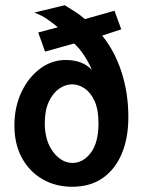

<svg xmlns="http://www.w3.org/2000/svg" viewBox="-20 -699 540 733"><path d="M255 14Q192 14 142 -15Q92 -44 63.5 -96.5Q35 -149 35 -220Q35 -290 61.5 -346.5Q88 -403 132.5 -436.5Q177 -470 231 -470Q295 -470 331 -432Q319 -460 301.5 -487Q284 -514 263 -533L152 -502L126 -575L201 -595Q180 -612 160 -626Q140 -640 111 -651L227 -679Q248 -666 266.5 -654.5Q285 -643 304 -626L417 -658L443 -587L370 -563Q417 -506 443.5 -425.5Q470 -345 470 -252Q470 -172 445 -112.5Q420 -53 372.5 -19.5Q325 14 255 14ZM257 -77Q297 -77 326.5 -115.5Q356 -154 356 -229Q356 -281 341 -313.5Q326 -346 303 -361.5Q280 -377 255 -377Q230 -377 206 -360.5Q182 -344 166.5 -311Q151 -278 151 -229Q151 -161 183 -119Q215 -77 257 -77Z"/></svg>

Font: Inconsolata
Style: Bold
Weight: 700
Monospace: yes
Designer: Raph Levien, Cyreal, Brenton Simpson
Foundry: Raph Levien, Cyreal, Google
Version: Version 3.100; ttfautohint (v1.8.4.7-5d5b)